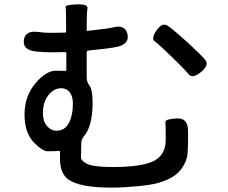

<svg xmlns="http://www.w3.org/2000/svg" viewBox="-20 -809 1040 877"><path d="M489 48Q343 48 291 10Q254 -18 254 -83V-115Q254 -120 249 -120Q229 -118 197 -118Q175 -118 137 -156Q92 -201 92 -285Q92 -369 141 -427.5Q190 -486 235 -486Q266 -486 278 -485Q283 -485 283 -490V-566Q283 -571 278 -571Q252 -570 221 -570Q180 -570 143 -574Q83 -581 89 -626Q95 -671 154 -663Q180 -659 216 -659Q246 -659 276 -660Q282 -660 282 -665V-692Q282 -767 279.5 -777Q277 -787 330 -789Q383 -791 379.5 -770.5Q376 -750 376 -692V-672Q376 -667 381 -668Q478 -679 493 -683Q551 -699 562 -654Q573 -608 514 -595Q483 -588 383 -578Q376 -577 376 -570V-455Q376 -435 388 -419Q403 -399 403 -341Q403 -232 363 -186Q351 -172 351 -153V-148Q350 -118 350 -88Q350 -77 373 -63Q402 -46 496 -46Q599 -46 658 -64Q737 -88 737 -171Q737 -238 735.5 -251.5Q734 -265 786 -268Q839 -272 839 -210V-174Q839 -143 837 -112Q835 -72 805 -33Q775 6 701 27Q670 36 604 42Q543 48 489 48ZM239 -212Q277 -212 296 -250Q313 -283 313 -336Q313 -369 298.5 -387.5Q284 -406 260 -406Q225 -406 200.5 -373.5Q176 -341 176 -292Q176 -255 194.5 -233.5Q213 -212 239 -212ZM898 -480Q859 -448 841.5 -470Q824 -492 764.5 -549.5Q705 -607 687 -620Q669 -633 695 -670Q721 -708 746.5 -691Q772 -674 837 -615Q898 -559 917.5 -535.5Q937 -512 898 -480Z"/></svg>

Font: Resource Han Rounded TW Medium
Style: Regular
Weight: 500
Designer: Cyano Hao (round all glyphs); Ryoko NISHIZUKA 西塚涼子 (kana, bopomofo & ideographs); Paul D. Hunt (Latin, Greek & Cyrillic)
Foundry: Cyano Hao
Version: 0.990